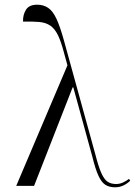

<svg xmlns="http://www.w3.org/2000/svg" viewBox="-20 -791 574 817"><path d="M49 0 267 -513 253 -564Q240 -614 226.5 -641.5Q213 -669 194 -682Q175 -695 147 -697.5Q119 -700 78 -699Q77 -728 90.5 -749.5Q104 -771 138 -771Q165 -771 185 -757.5Q205 -744 220.5 -710.5Q236 -677 252 -619L386 -133Q399 -82 411 -55Q423 -28 437.5 -18Q452 -8 474 -8Q490 -8 504.5 -15Q519 -22 529 -30L534 -22Q522 -10 505.5 -2Q489 6 470 6Q445 6 428.5 -4.5Q412 -15 399 -43Q386 -71 373 -124L292 -419H289L125 0Z"/></svg>

Font: Noto Serif Display Condensed Light
Style: Regular
Weight: 300
Width: 3
Designer: Monotype Design Team
Foundry: Monotype Imaging Inc.
Version: Version 2.009